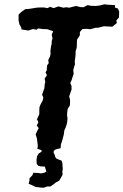

<svg xmlns="http://www.w3.org/2000/svg" viewBox="-20 -700 578 899"><path d="M198 16 182 7 166 0 155 -3 157 -17 154 -43 153 -51 147 -71 151 -80 161 -100 152 -113 160 -127 153 -142 159 -154 164 -166V-183L165 -199L169 -209L180 -230L183 -244L177 -256L183 -274L188 -287L189 -304L192 -316L189 -332L200 -348L193 -361L199 -371L200 -393L208 -404L206 -419L214 -435L217 -448L216 -461L219 -483L222 -496V-507L226 -521L222 -537L229 -554L210 -560L204 -563L179 -564L159 -567L151 -561L134 -564L113 -557L81 -562L79 -572L71 -586L67 -604V-632L80 -644L98 -657L113 -658L126 -660L151 -664L165 -665H186L202 -662L215 -668L231 -662L254 -670L276 -664L290 -666L305 -664L319 -668L337 -672L355 -667L371 -666L390 -676L405 -673L426 -672L446 -674L469 -680L483 -678L519 -676L518 -665L532 -660L538 -646L537 -618L525 -605L527 -592L506 -575L467 -577L458 -575L439 -570H428L402 -563L388 -565L366 -564L354 -550V-535L341 -515L340 -505V-491L339 -476L334 -460V-446L333 -435L330 -412L331 -399L327 -386L323 -372L325 -354L320 -340L315 -324L309 -312L315 -297V-281L309 -264L304 -248L308 -233V-220L307 -206L297 -190L295 -177L294 -160L296 -146L295 -131L292 -117L287 -102L281 -89L279 -71L276 -60L272 -44L265 -23L264 -6L242 -1L230 7L226 14ZM185 179 168 178 146 175 136 170 125 165 114 160 118 146V135L132 120L136 109L160 110L172 112L187 109L197 103L193 90L190 80L170 79L159 76L152 68L151 49L153 33L161 19L175 10L174 1L200 -13L222 -8L232 5L231 15L237 27L238 34L245 43L257 48L268 52L272 62L273 80L274 90L272 103L273 118L265 133L257 146L242 154L231 163L216 173H201Z"/></svg>

Font: Winky Rough Medium
Style: Italic
Weight: 500
Italic angle: -8.97852°
Designer: Simon Atzbach
Foundry: typofactur
Version: Version 1.206; ttfautohint (v1.8.4.7-5d5b)